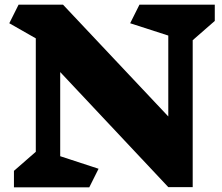

<svg xmlns="http://www.w3.org/2000/svg" viewBox="-20 -806 954 826"><path d="M809 -633V-1H704L239 -496V-134L404 -80L364 0H40V-71L134 -153V-641L20 -706L60 -786H251L704 -305V-653L540 -706L580 -786H904V-716Z"/></svg>

Font: Inknut Antiqua Black
Style: Regular
Weight: 900
Designer: Claus Eggers Sørensen
Foundry: Claus Eggers Sørensen
Version: Version 1.003; ttfautohint (v1.8.2) -l 8 -r 50 -G 200 -x 14 